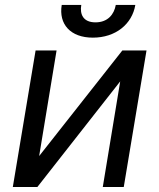

<svg xmlns="http://www.w3.org/2000/svg" viewBox="-20 -747 637 767"><path d="M136.4 -123.6 206 -545.5H122.2L31.2 0H129.3L460.2 -421.9L390.6 0H474.4L565.3 -545.5H468.8ZM226.6 -727.3C213.8 -650.6 261.4 -596.6 350.9 -596.6C441.8 -596.6 507.8 -650.6 520.6 -727.3H442.5C436.1 -690.3 411.2 -657.7 361.5 -657.7C311.8 -657.7 298.3 -690.3 304.7 -727.3Z"/></svg>

Font: Magic Ui Pro
Style: Italic
Weight: 400
Italic angle: -9.39999°
Designer: Stefan Endress, Andreas Faust
Version: Version 1.000;FEAKit 1.0